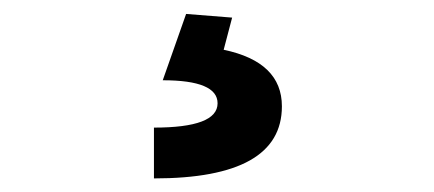

<svg xmlns="http://www.w3.org/2000/svg" viewBox="-20 -23 626 277"><path d="M202.1 234.4V161.1Q293.9 161.1 293.9 126Q293.9 92.8 214.8 92.8L248.5 -2.9L314.9 2.4L302.7 48.8Q386.7 66.4 386.7 130.4Q386.7 234.4 202.1 234.4Z"/></svg>

Font: CaskaydiaMono NF
Style: Regular
Weight: 400
Designer: Aaron Bell
Foundry: Saja Typeworks
Version: Version 2111.001; ttfautohint (v1.8.4);Nerd Fonts 3.1.1